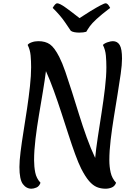

<svg xmlns="http://www.w3.org/2000/svg" viewBox="-20 -1139 809 1166"><path d="M171 7Q140 7 119 -21Q98 -49 98 -125Q98 -161 105 -217.5Q112 -274 123 -342Q134 -410 144.5 -480.5Q155 -551 162 -616Q169 -681 169 -731Q169 -767 166 -801.5Q163 -836 148 -866Q153 -875 172 -882Q191 -889 213 -889Q256 -889 283.5 -869.5Q311 -850 340 -793Q358 -758 377 -703Q396 -648 417 -581.5Q438 -515 460 -444Q482 -373 506.5 -305Q531 -237 558 -180Q563 -234 574 -306Q585 -378 597 -455Q609 -532 617.5 -604Q626 -676 626 -731Q626 -767 623 -801.5Q620 -836 605 -866Q614 -876 633.5 -882.5Q653 -889 665 -889Q693 -889 707 -865.5Q721 -842 721 -783Q721 -746 713 -690Q705 -634 694 -566.5Q683 -499 671.5 -428Q660 -357 652 -289.5Q644 -222 644 -166Q644 -127 652 -91.5Q660 -56 685 -29Q677 -8 659 -0.5Q641 7 621 7Q592 7 568 -3Q544 -13 521 -39.5Q498 -66 473 -115Q456 -149 436.5 -202.5Q417 -256 396 -321Q375 -386 352.5 -455Q330 -524 306.5 -589Q283 -654 259 -707Q252 -652 240.5 -583Q229 -514 216.5 -440Q204 -366 195.5 -295Q187 -224 187 -166Q187 -127 194 -91.5Q201 -56 226 -29Q218 -7 201 0Q184 7 171 7ZM461 -941Q446 -941 432 -943.5Q418 -946 410 -952Q403 -962 375 -1003.5Q347 -1045 300 -1091Q316 -1119 327 -1119Q342 -1119 376.5 -1094.5Q411 -1070 463 -1029Q496 -1051 529.5 -1071.5Q563 -1092 588.5 -1105.5Q614 -1119 622 -1119Q635 -1119 649 -1091Q595 -1050 566.5 -1023.5Q538 -997 525.5 -979.5Q513 -962 504 -946Q487 -941 461 -941Z"/></svg>

Font: Paprika
Style: Regular
Weight: 400
Designer: Eduardo Rodriguez Tunni
Foundry: Eduardo Rodriguez Tunni
Version: Version 1.010; ttfautohint (v1.8.3)